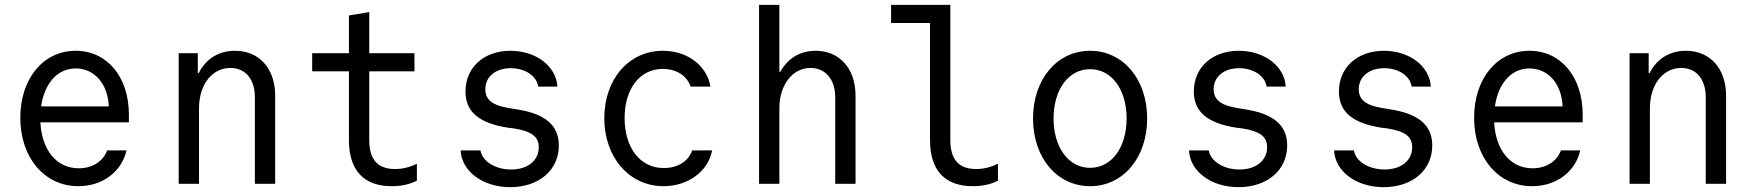

<svg xmlns="http://www.w3.org/2000/svg" viewBox="-20 -760 7240 794"><path d="M147 -254H513V-286C513 -442 423 -550 293 -550C159 -550 64 -435 64 -273C64 -108 164 10 304 10C403 10 483 -49 503 -138H423C407 -93 362 -64 306 -64C214 -64 153 -139 147 -254ZM293 -477C369 -477 426 -415 430 -320H150C164 -416 218 -477 293 -477Z M719 0H803V-312C803 -410 857 -479 933 -479C995 -479 1034 -432 1034 -358V0H1118V-365C1118 -476 1052 -550 952 -550C884 -550 831 -516 802 -458H798V-540H719Z M1507 -181V-465H1694V-540H1507V-710L1423 -696V-540H1271V-465H1423V-181C1423 -56 1484 10 1600 10C1640 10 1676 2 1704 -13V-83C1674 -68 1644 -61 1614 -61C1542 -61 1507 -100 1507 -181Z M1885 -138C1889 -51 1977 14 2090 14C2209 14 2291 -57 2291 -158C2291 -243 2234 -291 2110 -309L2086 -313C2017 -324 1987 -347 1987 -391C1987 -443 2030 -478 2092 -478C2152 -478 2199 -446 2206 -402H2285C2280 -487 2196 -550 2091 -550C1981 -550 1905 -481 1905 -382C1905 -298 1960 -251 2080 -232L2105 -229C2179 -217 2208 -195 2208 -151C2208 -96 2162 -59 2094 -59C2028 -59 1974 -93 1967 -138Z M2842 -138C2828 -93 2782 -65 2725 -65C2627 -65 2563 -149 2563 -272C2563 -392 2625 -475 2721 -475C2777 -475 2821 -447 2836 -402H2918C2903 -490 2822 -550 2721 -550C2581 -550 2479 -433 2479 -271C2479 -110 2582 10 2724 10C2824 10 2908 -50 2925 -138Z M3119 0H3203V-312C3203 -409 3257 -479 3332 -479C3394 -479 3434 -431 3434 -358V0H3518V-365C3518 -476 3452 -550 3353 -550C3288 -550 3237 -518 3207 -463H3203V-740H3119Z M3910 -181V-740H3665V-665H3826V-181C3826 -56 3887 10 4003 10C4043 10 4079 2 4107 -13V-83C4077 -68 4047 -61 4017 -61C3945 -61 3910 -100 3910 -181Z M4488 10C4624 10 4724 -107 4724 -270C4724 -433 4624 -550 4488 -550C4352 -550 4252 -433 4252 -270C4252 -107 4352 10 4488 10ZM4488 -66C4399 -66 4337 -150 4337 -270C4337 -390 4399 -474 4488 -474C4577 -474 4639 -390 4639 -270C4639 -150 4577 -66 4488 -66Z M4897 -138C4901 -51 4989 14 5102 14C5221 14 5303 -57 5303 -158C5303 -243 5246 -291 5122 -309L5098 -313C5029 -324 4999 -347 4999 -391C4999 -443 5042 -478 5104 -478C5164 -478 5211 -446 5218 -402H5297C5292 -487 5208 -550 5103 -550C4993 -550 4917 -481 4917 -382C4917 -298 4972 -251 5092 -232L5117 -229C5191 -217 5220 -195 5220 -151C5220 -96 5174 -59 5106 -59C5040 -59 4986 -93 4979 -138Z M5497 -138C5501 -51 5589 14 5702 14C5821 14 5903 -57 5903 -158C5903 -243 5846 -291 5722 -309L5698 -313C5629 -324 5599 -347 5599 -391C5599 -443 5642 -478 5704 -478C5764 -478 5811 -446 5818 -402H5897C5892 -487 5808 -550 5703 -550C5593 -550 5517 -481 5517 -382C5517 -298 5572 -251 5692 -232L5717 -229C5791 -217 5820 -195 5820 -151C5820 -96 5774 -59 5706 -59C5640 -59 5586 -93 5579 -138Z M6159 -254H6525V-286C6525 -442 6435 -550 6305 -550C6171 -550 6076 -435 6076 -273C6076 -108 6176 10 6316 10C6415 10 6495 -49 6515 -138H6435C6419 -93 6374 -64 6318 -64C6226 -64 6165 -139 6159 -254ZM6305 -477C6381 -477 6438 -415 6442 -320H6162C6176 -416 6230 -477 6305 -477Z M6719 0H6803V-312C6803 -410 6857 -479 6933 -479C6995 -479 7034 -432 7034 -358V0H7118V-365C7118 -476 7052 -550 6952 -550C6884 -550 6831 -516 6802 -458H6798V-540H6719Z"/></svg>

Font: CommitMono
Style: 400Regular
Weight: 400
Monospace: yes
Designer: Eigil Nikolajsen
Foundry: Eigil Nikolajsen
Version: Version 1.143